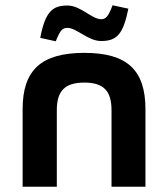

<svg xmlns="http://www.w3.org/2000/svg" viewBox="-20 -710 640 730"><path d="M66 -295V0H196V-291C196 -364 226 -396 301 -396C374 -396 404 -364 404 -291V0H533V-295C533 -444 463 -509 301 -509C137 -509 66 -444 66 -295ZM133 -566 192 -553C209 -596 218 -604 236 -604C272 -604 314 -554 365 -554C426 -554 449 -583 468 -677L408 -690C392 -647 382 -637 365 -637C328 -637 288 -689 236 -689C179 -689 152 -665 133 -566Z"/></svg>

Font: LT Wave Mono Bold
Style: Regular
Weight: 700
Designer: Daniel Lyons
Version: Version 2.5 (Glyphs App)